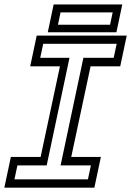

<svg xmlns="http://www.w3.org/2000/svg" viewBox="-37 -864 604 884"><path d="M-17 0 13 -141.5H150L239 -558.5H102L132 -700H546.5L516.5 -558.5H380L291 -141.5H427.5L397.5 0ZM29.5 -38.2H367.8L381.5 -102.5H242L347 -598H486.5L500.2 -662.2H162L148.2 -598H283L178 -102.5H43.2ZM183 -715.5 210 -843.5H526L499 -715.5ZM229.8 -750H469.8L481.8 -807H241.8Z"/></svg>

Font: Tourney Thin
Style: Italic
Weight: 100
Italic angle: -12°
Designer: Tyler Finck
Foundry: Etcetera Type Co
Version: Version 1.015